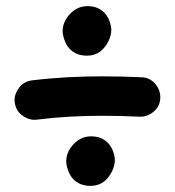

<svg xmlns="http://www.w3.org/2000/svg" viewBox="-20 -648 574 630"><path d="M28.3 -312C30.8 -294.4 38.1 -280.8 51.3 -270.5C64.5 -260.3 78.1 -254.9 92.8 -254.9C95.2 -254.9 98.1 -254.9 100.6 -255.4C174.3 -264.6 244.1 -268.1 316.4 -268.1C356 -268.1 396.5 -267.1 438 -265.1H440.9C457.5 -265.1 472.2 -271 485.4 -282.7C498.5 -293.9 505.4 -308.6 505.9 -326.7V-329.6C505.9 -346.2 500 -360.8 488.3 -374C476.6 -387.2 461.9 -394 443.8 -394.5C401.4 -396.5 358.9 -397.5 316.4 -397.5C240.2 -397.5 164.6 -394 85 -384.3C67.4 -381.8 53.7 -374.5 43.5 -361.3C33.2 -348.1 27.8 -334.5 27.8 -319.8C27.8 -317.4 27.8 -314.5 28.3 -312ZM185.5 -546.4C185.5 -537.1 188 -525.9 192.9 -513.2C202.1 -487.8 224.6 -465.3 265.6 -465.3C282.7 -465.3 297.4 -470.2 309.6 -479.5C333 -498.5 345.2 -527.8 345.2 -549.8C345.2 -559.1 342.8 -570.3 337.9 -582.5C327.6 -606.9 305.7 -627.9 268.1 -627.9C245.1 -627.9 226.1 -619.6 210 -602.5C193.8 -585.4 185.5 -566.4 185.5 -546.4ZM197.3 -119.1C197.3 -109.9 199.7 -98.6 204.6 -85.9C213.9 -60.5 236.3 -38.1 277.3 -38.1C294.4 -38.1 309.1 -43 321.3 -52.2C344.7 -71.3 356.9 -100.6 356.9 -122.6C356.9 -131.8 354.5 -143.1 349.6 -155.3C339.4 -179.7 317.4 -200.7 279.8 -200.7C256.8 -200.7 237.8 -192.4 221.7 -175.3C205.6 -158.2 197.3 -139.2 197.3 -119.1Z"/></svg>

Font: Mikhak
Style: Bold
Weight: 700
Designer: Amin Abedi
Version: Version 3.2